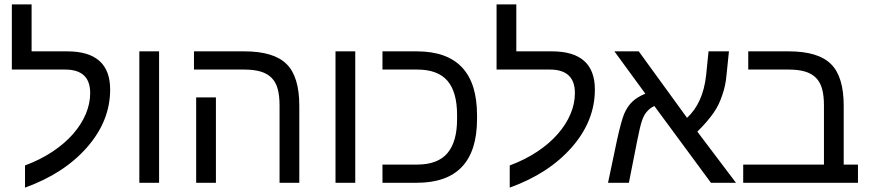

<svg xmlns="http://www.w3.org/2000/svg" viewBox="-20 -833 3965 875"><path d="M94 -79Q164 -105 219.5 -142Q275 -179 313 -222.5Q351 -266 371 -313.5Q391 -361 391 -409Q391 -516 277 -516H34V-813H124V-599H286Q482 -599 482 -425Q482 -282 377 -162Q272 -42 94 22Z M615 -599H705V0H615Z M964 0H874V-389H964ZM1344 0H1254V-352Q1254 -397 1245.5 -428Q1237 -459 1217.5 -478.5Q1198 -498 1167.5 -507Q1137 -516 1092 -516H864V-599H1093Q1228 -599 1286 -541Q1344 -484 1344 -351Z M1509 -599H1599V0H1509Z M2154 -291Q2154 0 1879 0H1723V-83H1881Q1975 -83 2019 -135Q2063 -187 2063 -290V-309Q2063 -414 2019 -465Q1975 -516 1881 -516H1723V-599H1879Q2154 -599 2154 -308Z M2303 -79Q2373 -105 2428.5 -142Q2484 -179 2522 -222.5Q2560 -266 2580 -313.5Q2600 -361 2600 -409Q2600 -516 2486 -516H2243V-813H2333V-599H2495Q2691 -599 2691 -425Q2691 -282 2586 -162Q2481 -42 2303 22Z M2780 -599H2891L3111 -296Q3184 -363 3198 -490L3209 -599H3302L3291 -492Q3287 -442 3271 -398Q3264 -377 3255 -358Q3246 -339 3232.5 -319.5Q3219 -300 3201 -279Q3183 -258 3158 -233L3334 0H3220L2962 -350Q2940 -339 2928 -324Q2915 -310 2906 -284Q2897 -258 2885 -197L2846 0H2751L2792 -195Q2810 -277 2824 -313Q2839 -348 2861.5 -369.5Q2884 -391 2921 -406Z M3390 -516V-599H3574Q3709 -599 3767 -541Q3825 -484 3825 -351V-83H3890V0H3367V-83H3735V-352Q3735 -397 3726.5 -428Q3718 -459 3698.5 -478.5Q3679 -498 3648.5 -507Q3618 -516 3573 -516Z"/></svg>

Font: Libra Sans
Style: Regular
Weight: 400
Foundry: Context Ltd
Version: Version 1.000; ttfautohint (v1.3)